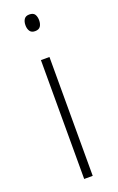

<svg xmlns="http://www.w3.org/2000/svg" viewBox="-143 -764 492 803"><g transform="rotate(-20 102.5 -362.5)"><path d="M103 -725Q121 -725 127.5 -714.5Q134 -704 134 -688Q134 -672 127 -661.5Q120 -651 103 -651Q87 -651 80 -661.5Q73 -672 73 -688Q73 -704 80 -714.5Q87 -725 103 -725ZM122 -529V0H84V-529Z"/></g></svg>

Font: Noto Sans Telugu SemiCondensed ExtraLight
Style: Regular
Weight: 200
Width: 4
Designer: Jelle Bosma - Monotype Design Team
Foundry: Monotype Imaging Inc.
Version: Version 2.005; ttfautohint (v1.8.4.7-5d5b)